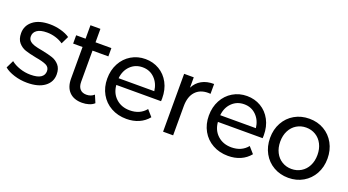

<svg xmlns="http://www.w3.org/2000/svg" viewBox="-52 -1273 3327 1833"><g transform="rotate(20 1611.5 -356.5)"><path d="M14.4 -65.6 52.2 -143.3Q87.8 -114.4 141.1 -96.1Q194.4 -77.8 251.1 -77.8Q322.2 -77.8 355.6 -100.6Q388.9 -123.3 388.9 -163.3Q388.9 -203.3 353.3 -220.6Q317.8 -237.8 244.4 -250Q175.6 -263.3 133.9 -277.2Q92.2 -291.1 62.2 -325.6Q32.2 -360 32.2 -421.1Q32.2 -497.8 93.3 -546.1Q154.4 -594.4 264.4 -594.4Q320 -594.4 375 -579.4Q430 -564.4 466.7 -538.9L428.9 -461.1Q393.3 -485.6 350.6 -498.3Q307.8 -511.1 264.4 -511.1Q196.7 -511.1 163.3 -487.2Q130 -463.3 130 -424.4Q130 -394.4 149.4 -377.2Q168.9 -360 197.8 -351.1Q226.7 -342.2 277.8 -333.3Q344.4 -320 386.1 -306.1Q427.8 -292.2 457.2 -258.3Q486.7 -224.4 486.7 -165.6Q486.7 -87.8 423.3 -41.1Q360 5.6 246.7 5.6Q177.8 5.6 114.4 -14.4Q51.1 -34.4 14.4 -65.6Z M804.4 5.6Q721.1 5.6 675 -41.7Q628.9 -88.9 628.9 -175.6V-496.7H533.3V-581.1H628.9V-717.8H730V-581.1H891.1V-496.7H730V-180Q730 -132.2 752.8 -106.7Q775.6 -81.1 817.8 -81.1Q864.4 -81.1 895.6 -110L927.8 -34.4Q906.7 -14.4 873.9 -4.4Q841.1 5.6 804.4 5.6Z M1510 -266.7H1055.6Q1062.2 -183.3 1117.8 -132.8Q1173.3 -82.2 1257.8 -82.2Q1361.1 -82.2 1420 -154.4L1475.6 -91.1Q1436.7 -43.3 1380.6 -18.9Q1324.4 5.6 1255.6 5.6Q1167.8 5.6 1098.9 -32.8Q1030 -71.1 991.7 -139.4Q953.3 -207.8 953.3 -294.4Q953.3 -381.1 990 -449.4Q1026.7 -517.8 1091.1 -556.1Q1155.6 -594.4 1234.4 -594.4Q1312.2 -594.4 1375.6 -557.2Q1438.9 -520 1475 -452.2Q1511.1 -384.4 1511.1 -295.6ZM1054.4 -334.4H1416.7Q1407.8 -412.2 1358.3 -461.7Q1308.9 -511.1 1235.6 -511.1Q1162.2 -511.1 1112.2 -462.2Q1062.2 -413.3 1054.4 -334.4Z M1930 -594.4V-494.4Q1921.1 -495.6 1905.6 -495.6Q1823.3 -495.6 1776.7 -443.9Q1730 -392.2 1730 -295.6V0H1627.8V-587.8H1725.6V-482.2Q1753.3 -537.8 1805.6 -566.7Q1857.8 -595.6 1930 -594.4Z M2542.2 -266.7H2087.8Q2094.4 -183.3 2150 -132.8Q2205.6 -82.2 2290 -82.2Q2393.3 -82.2 2452.2 -154.4L2507.8 -91.1Q2468.9 -43.3 2412.8 -18.9Q2356.7 5.6 2287.8 5.6Q2200 5.6 2131.1 -32.8Q2062.2 -71.1 2023.9 -139.4Q1985.6 -207.8 1985.6 -294.4Q1985.6 -381.1 2022.2 -449.4Q2058.9 -517.8 2123.3 -556.1Q2187.8 -594.4 2266.7 -594.4Q2344.4 -594.4 2407.8 -557.2Q2471.1 -520 2507.2 -452.2Q2543.3 -384.4 2543.3 -295.6ZM2086.7 -334.4H2448.9Q2440 -412.2 2390.6 -461.7Q2341.1 -511.1 2267.8 -511.1Q2194.4 -511.1 2144.4 -462.2Q2094.4 -413.3 2086.7 -334.4Z M2607.8 -294.4Q2607.8 -381.1 2645.6 -449.4Q2683.3 -517.8 2750 -556.1Q2816.7 -594.4 2900 -594.4Q2983.3 -594.4 3049.4 -556.1Q3115.6 -517.8 3153.3 -449.4Q3191.1 -381.1 3191.1 -294.4Q3191.1 -207.8 3153.3 -139.4Q3115.6 -71.1 3049.4 -32.8Q2983.3 5.6 2900 5.6Q2816.7 5.6 2750 -32.8Q2683.3 -71.1 2645.6 -139.4Q2607.8 -207.8 2607.8 -294.4ZM3088.9 -294.4Q3088.9 -356.7 3064.4 -404.4Q3040 -452.2 2996.7 -478.3Q2953.3 -504.4 2900 -504.4Q2846.7 -504.4 2803.3 -478.3Q2760 -452.2 2735.6 -404.4Q2711.1 -356.7 2711.1 -294.4Q2711.1 -232.2 2735.6 -184.4Q2760 -136.7 2803.3 -110.6Q2846.7 -84.4 2900 -84.4Q2953.3 -84.4 2996.7 -110.6Q3040 -136.7 3064.4 -184.4Q3088.9 -232.2 3088.9 -294.4Z"/></g></svg>

Font: Paperlogy 5 Medium
Style: Regular
Weight: 500
Designer: redesigned by Lee Juim, glyphs from Gmarket Sans & Montserrat
Foundry: PT&
Version: Version 1.001